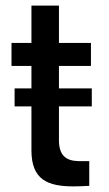

<svg xmlns="http://www.w3.org/2000/svg" viewBox="-20 -662 387 684"><path d="M242 2C260 2 278 1 298 0V-88H260C214 -89 190 -109 190 -163V-283H307V-347H190V-427H304V-509H190V-642H92V-509H21V-427H92V-347H32V-283H92V-126C92 -21 151 2 242 2Z"/></svg>

Font: Vanilla Cream DemiBold
Style: Regular
Weight: 600
Designer: Jeremy Tribby, Jinavaṁso
Foundry: Tribby Type
Version: Version 1.422;Glyphs 3.1.2 (3151)